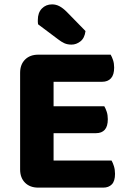

<svg xmlns="http://www.w3.org/2000/svg" viewBox="-20 -856 587 878"><path d="M155 2Q117 2 94.5 -20.5Q72 -43 72 -81V-523Q72 -561 94.5 -583.5Q117 -606 155 -606H486Q492 -596 497 -581Q502 -566 502 -547Q502 -514 487.5 -498Q473 -482 447 -482H225V-370H457Q463 -360 468 -345Q473 -330 473 -311Q473 -278 459 -262.5Q445 -247 419 -247H225V-122H490Q496 -112 501 -96Q506 -80 506 -61Q506 -28 491.5 -13Q477 2 452 2ZM154 -745Q153 -749 153 -755.5Q153 -762 153 -765Q153 -798 171.5 -817Q190 -836 218 -836Q236 -836 252 -827.5Q268 -819 285 -802L371 -714Q367 -682 348 -667Q329 -652 307 -652Q288 -652 274 -658.5Q260 -665 246 -676Z"/></svg>

Font: Baloo Da 2
Style: Bold
Weight: 700
Designer: Noopur Datye, Sulekha Rajkumar and Ek Type
Foundry: Ek Type
Version: Version 1.640;hotconv 1.0.111;makeotfexe 2.5.65597; ttfautoh